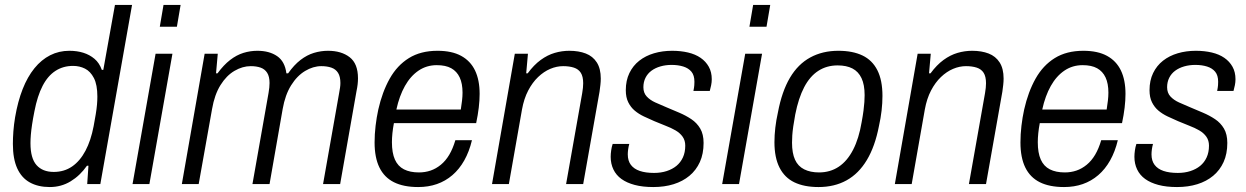

<svg xmlns="http://www.w3.org/2000/svg" viewBox="-20 -743 5030 775"><path d="M181 12Q134 12 100.5 -6.5Q67 -25 49.5 -63.5Q32 -102 32 -162Q32 -186 34 -213Q36 -240 41 -270Q52 -334 71.5 -383.5Q91 -433 119 -467.5Q147 -502 182.5 -520Q218 -538 260 -538Q291 -538 316.5 -530Q342 -522 361.5 -505.5Q381 -489 391 -461H397L444 -723H513L385 0H332L337 -74H331Q303 -34 265 -11Q227 12 181 12ZM197 -49Q239 -49 271 -71Q303 -93 325 -134.5Q347 -176 358 -234Q363 -261 366.5 -282Q370 -303 371.5 -320.5Q373 -338 373 -353Q373 -401 359 -428Q345 -455 323 -466Q301 -477 275 -477Q235 -477 204 -457Q173 -437 152 -396.5Q131 -356 119 -294Q113 -264 109.5 -240.5Q106 -217 104.5 -199Q103 -181 103 -165Q103 -104 127.5 -76.5Q152 -49 197 -49Z M625 -635 640 -723H709L694 -635ZM515 0 608 -526H676L583 0Z M714 0 806 -526H859L852 -447H858Q883 -481 909 -501Q935 -521 962.5 -529.5Q990 -538 1019 -538Q1067 -538 1098.5 -516.5Q1130 -495 1136 -447H1143Q1167 -481 1193 -501Q1219 -521 1247 -529.5Q1275 -538 1304 -538Q1358 -538 1391.5 -512Q1425 -486 1425 -427Q1425 -415 1423.5 -402Q1422 -389 1419 -375L1353 0H1284L1349 -368Q1351 -379 1352.5 -389Q1354 -399 1354 -408Q1354 -434 1344.5 -449Q1335 -464 1317.5 -470Q1300 -476 1277 -476Q1244 -476 1211.5 -456.5Q1179 -437 1155 -398.5Q1131 -360 1121 -303L1068 0H999L1064 -368Q1066 -379 1067 -389.5Q1068 -400 1068 -408Q1068 -434 1058.5 -449Q1049 -464 1032 -470Q1015 -476 992 -476Q959 -476 926.5 -457Q894 -438 870 -399.5Q846 -361 836 -303L782 0Z M1668 12Q1609 12 1570 -7.5Q1531 -27 1511.5 -67Q1492 -107 1492 -168Q1492 -201 1496 -235Q1500 -269 1507 -301Q1523 -372 1553 -425.5Q1583 -479 1630.5 -508.5Q1678 -538 1746 -538Q1804 -538 1841.5 -517.5Q1879 -497 1897.5 -458.5Q1916 -420 1916 -364Q1916 -338 1912.5 -308.5Q1909 -279 1902 -246H1570Q1566 -225 1564 -205.5Q1562 -186 1562 -169Q1562 -126 1574 -99Q1586 -72 1610.5 -59.5Q1635 -47 1671 -47Q1696 -47 1718 -54.5Q1740 -62 1759.5 -78Q1779 -94 1793.5 -118.5Q1808 -143 1818 -177H1885Q1874 -131 1854 -95.5Q1834 -60 1806 -36Q1778 -12 1743.5 0Q1709 12 1668 12ZM1580 -301H1840Q1843 -320 1845 -337Q1847 -354 1847 -369Q1847 -406 1835.5 -430.5Q1824 -455 1801.5 -467.5Q1779 -480 1743 -480Q1702 -480 1669.5 -458Q1637 -436 1614.5 -396Q1592 -356 1580 -301Z M1966 0 2058 -526H2111L2104 -447H2110Q2135 -481 2162.5 -501Q2190 -521 2219 -529.5Q2248 -538 2278 -538Q2316 -538 2344.5 -527Q2373 -516 2389 -491Q2405 -466 2405 -426Q2405 -414 2403.5 -400.5Q2402 -387 2400 -373L2334 0H2265L2330 -367Q2332 -378 2333 -388.5Q2334 -399 2334 -407Q2334 -434 2324.5 -449Q2315 -464 2296.5 -470Q2278 -476 2253 -476Q2227 -476 2201 -465Q2175 -454 2152 -432Q2129 -410 2112 -377.5Q2095 -345 2087 -301L2034 0Z M2617 12Q2574 12 2542 3.5Q2510 -5 2488.5 -20.5Q2467 -36 2456 -59Q2445 -82 2445 -110Q2445 -122 2447 -136Q2449 -150 2453 -162H2520Q2517 -151 2515.5 -140Q2514 -129 2514 -120Q2514 -94 2526.5 -77.5Q2539 -61 2562.5 -53Q2586 -45 2620 -45Q2648 -45 2671 -52.5Q2694 -60 2710.5 -73.5Q2727 -87 2736.5 -107.5Q2746 -128 2746 -155Q2746 -176 2735.5 -191Q2725 -206 2707 -216.5Q2689 -227 2666.5 -235.5Q2644 -244 2621 -254Q2600 -263 2579 -273Q2558 -283 2542 -296.5Q2526 -310 2516 -330Q2506 -350 2506 -379Q2506 -418 2520.5 -448Q2535 -478 2560.5 -498Q2586 -518 2620 -528Q2654 -538 2693 -538Q2728 -538 2757.5 -531Q2787 -524 2808 -509.5Q2829 -495 2841 -473.5Q2853 -452 2853 -423Q2853 -411 2850.5 -399Q2848 -387 2845 -376H2779Q2782 -391 2782.5 -399Q2783 -407 2783 -413Q2783 -439 2771 -453.5Q2759 -468 2738 -474.5Q2717 -481 2691 -481Q2667 -481 2646 -475Q2625 -469 2609.5 -457.5Q2594 -446 2585.5 -429Q2577 -412 2577 -391Q2577 -368 2590.5 -353.5Q2604 -339 2625 -329.5Q2646 -320 2670 -310Q2696 -299 2722 -288Q2748 -277 2770.5 -262Q2793 -247 2806.5 -224Q2820 -201 2820 -166Q2820 -122 2805 -89Q2790 -56 2763 -33.5Q2736 -11 2699 0.5Q2662 12 2617 12Z M3005 -635 3020 -723H3089L3074 -635ZM2895 0 2988 -526H3056L2963 0Z M3284 12Q3226 12 3186.5 -7Q3147 -26 3126.5 -66.5Q3106 -107 3106 -169Q3106 -197 3109.5 -227.5Q3113 -258 3120 -289Q3136 -374 3168.5 -429Q3201 -484 3250.5 -511Q3300 -538 3364 -538Q3422 -538 3461.5 -519Q3501 -500 3521.5 -459.5Q3542 -419 3542 -356Q3542 -327 3538.5 -296.5Q3535 -266 3528 -235Q3512 -152 3479 -97Q3446 -42 3397 -15Q3348 12 3284 12ZM3286 -47Q3331 -47 3365.5 -70Q3400 -93 3423.5 -138.5Q3447 -184 3458 -250Q3463 -277 3465.5 -296.5Q3468 -316 3469 -331Q3470 -346 3470 -359Q3470 -401 3457.5 -427.5Q3445 -454 3421 -466.5Q3397 -479 3361 -479Q3317 -479 3283 -457Q3249 -435 3226 -391Q3203 -347 3190 -281Q3185 -254 3182 -233Q3179 -212 3178 -196.5Q3177 -181 3177 -167Q3177 -125 3189 -98.5Q3201 -72 3226 -59.5Q3251 -47 3286 -47Z M3592 0 3684 -526H3737L3730 -447H3736Q3761 -481 3788.5 -501Q3816 -521 3845 -529.5Q3874 -538 3904 -538Q3942 -538 3970.5 -527Q3999 -516 4015 -491Q4031 -466 4031 -426Q4031 -414 4029.5 -400.5Q4028 -387 4026 -373L3960 0H3891L3956 -367Q3958 -378 3959 -388.5Q3960 -399 3960 -407Q3960 -434 3950.5 -449Q3941 -464 3922.5 -470Q3904 -476 3879 -476Q3853 -476 3827 -465Q3801 -454 3778 -432Q3755 -410 3738 -377.5Q3721 -345 3713 -301L3660 0Z M4275 12Q4216 12 4177 -7.5Q4138 -27 4118.5 -67Q4099 -107 4099 -168Q4099 -201 4103 -235Q4107 -269 4114 -301Q4130 -372 4160 -425.5Q4190 -479 4237.5 -508.5Q4285 -538 4353 -538Q4411 -538 4448.5 -517.5Q4486 -497 4504.5 -458.5Q4523 -420 4523 -364Q4523 -338 4519.5 -308.5Q4516 -279 4509 -246H4177Q4173 -225 4171 -205.5Q4169 -186 4169 -169Q4169 -126 4181 -99Q4193 -72 4217.5 -59.5Q4242 -47 4278 -47Q4303 -47 4325 -54.5Q4347 -62 4366.5 -78Q4386 -94 4400.5 -118.5Q4415 -143 4425 -177H4492Q4481 -131 4461 -95.5Q4441 -60 4413 -36Q4385 -12 4350.5 0Q4316 12 4275 12ZM4187 -301H4447Q4450 -320 4452 -337Q4454 -354 4454 -369Q4454 -406 4442.5 -430.5Q4431 -455 4408.5 -467.5Q4386 -480 4350 -480Q4309 -480 4276.5 -458Q4244 -436 4221.5 -396Q4199 -356 4187 -301Z M4731 12Q4688 12 4656 3.5Q4624 -5 4602.5 -20.5Q4581 -36 4570 -59Q4559 -82 4559 -110Q4559 -122 4561 -136Q4563 -150 4567 -162H4634Q4631 -151 4629.5 -140Q4628 -129 4628 -120Q4628 -94 4640.5 -77.5Q4653 -61 4676.5 -53Q4700 -45 4734 -45Q4762 -45 4785 -52.5Q4808 -60 4824.5 -73.5Q4841 -87 4850.5 -107.5Q4860 -128 4860 -155Q4860 -176 4849.5 -191Q4839 -206 4821 -216.5Q4803 -227 4780.5 -235.5Q4758 -244 4735 -254Q4714 -263 4693 -273Q4672 -283 4656 -296.5Q4640 -310 4630 -330Q4620 -350 4620 -379Q4620 -418 4634.5 -448Q4649 -478 4674.5 -498Q4700 -518 4734 -528Q4768 -538 4807 -538Q4842 -538 4871.5 -531Q4901 -524 4922 -509.5Q4943 -495 4955 -473.5Q4967 -452 4967 -423Q4967 -411 4964.5 -399Q4962 -387 4959 -376H4893Q4896 -391 4896.5 -399Q4897 -407 4897 -413Q4897 -439 4885 -453.5Q4873 -468 4852 -474.5Q4831 -481 4805 -481Q4781 -481 4760 -475Q4739 -469 4723.5 -457.5Q4708 -446 4699.5 -429Q4691 -412 4691 -391Q4691 -368 4704.5 -353.5Q4718 -339 4739 -329.5Q4760 -320 4784 -310Q4810 -299 4836 -288Q4862 -277 4884.5 -262Q4907 -247 4920.5 -224Q4934 -201 4934 -166Q4934 -122 4919 -89Q4904 -56 4877 -33.5Q4850 -11 4813 0.5Q4776 12 4731 12Z"/></svg>

Font: Archivo SemiCondensed Light
Style: Italic
Weight: 300
Width: 4
Italic angle: -10°
Designer: Hector Gatti
Foundry: Omnibus-Type
Version: Version 2.001